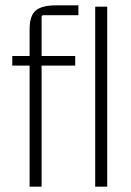

<svg xmlns="http://www.w3.org/2000/svg" viewBox="-20 -700 492 720"><path d="M136 0H91V-454H26V-490H91V-590Q91 -641 114 -660.5Q137 -680 191 -680H274V-643H143Q136 -643 136 -636V-490H262V-454H136ZM382 0H337V-675H382Z"/></svg>

Font: Gemunu Libre ExtraLight
Style: Regular
Weight: 200
Designer: Puspanada Ekanayake, Sola Matas, Pathum Egodawatta, Kosala Senevirathne
Foundry: mooniak
Version: Version 1.100